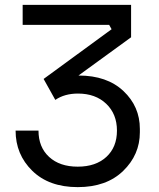

<svg xmlns="http://www.w3.org/2000/svg" viewBox="-20 -750 654 788"><path d="M44 -214H138Q138 -146 181.5 -106Q225 -66 299 -66Q373 -66 416.5 -106Q460 -146 460 -214Q460 -282 416 -324Q372 -366 300 -366Q245 -366 207 -340L159 -426L438 -630L428 -648H73V-730H518V-597L302 -440H303Q419 -440 486.5 -376.5Q554 -313 554 -221V-207Q554 -115 485.5 -48.5Q417 18 299 18Q181 18 112.5 -49Q44 -116 44 -214Z"/></svg>

Font: Sora
Style: Regular
Weight: 400
Designer: Jonathan Barnbrook, Julián Moncada
Foundry: Barnbrook Fonts
Version: Version 2.000